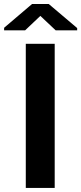

<svg xmlns="http://www.w3.org/2000/svg" viewBox="-52 -927 400 947"><path d="M217.8 0H75.2V-710.9H217.8ZM328.6 -788.6V-777.3H222.7L147 -848.6L71.8 -777.3H-31.7V-790L106 -907.2H188.5Z"/></svg>

Font: Roboto Web
Style: Bold
Weight: 700
Designer: Google
Version: Version 1.200310; 2013